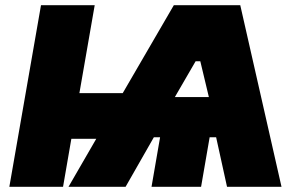

<svg xmlns="http://www.w3.org/2000/svg" viewBox="-20 -720 1140 740"><path d="M223 0 255 -185H351L244 0H464L573 -191H597L564 0H755L788 -191H813L855 0H1065L906 -700H650L453 -361H286L345 -700H138L16 0ZM654 -346 734 -484H752L785 -346Z"/></svg>

Font: Fixel Display 20240404 Black
Style: Italic
Weight: 900
Italic angle: -10°
Designer: AlfaBravo + MacPaw
Foundry: Kyrylo Tkachov, Marchela Mozhyna, Serhii Makarenko, Maria Weinstein, Zakhar Kryvoshyya
Version: Version 1.211;Glyphs 3.2 (3225)